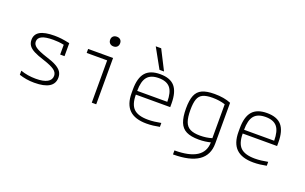

<svg xmlns="http://www.w3.org/2000/svg" viewBox="-108 -1298 3216 2026"><g transform="rotate(20 1500.0 -285.0)"><path d="M279 10Q232 10 190.5 3Q149 -4 109 -17V-63Q189 -35 280 -35Q365 -35 409 -59.5Q453 -84 453 -130Q453 -168 416.5 -194.5Q380 -221 291 -250Q220 -272 177.5 -294Q135 -316 116.5 -343Q98 -370 98 -406Q98 -469 151 -499.5Q204 -530 313 -530Q352 -530 390 -525.5Q428 -521 485 -509V-363H436V-473Q401 -480 373 -482.5Q345 -485 315 -485Q229 -485 188 -465Q147 -445 147 -404Q147 -370 182 -345Q217 -320 306 -291Q379 -269 421.5 -245.5Q464 -222 483 -194Q502 -166 502 -128Q502 10 279 10Z M923 0V-475H693V-520H973V0ZM934 -636Q909 -636 893.5 -651Q878 -666 878 -691Q878 -716 893.5 -730.5Q909 -745 934 -745Q960 -745 975 -730.5Q990 -716 990 -691Q990 -666 975 -651Q960 -636 934 -636Z M1540 10Q1410 10 1346.5 -51.5Q1283 -113 1283 -240V-280Q1283 -409 1335.5 -469.5Q1388 -530 1500 -530Q1613 -530 1665 -469.5Q1717 -409 1717 -280V-239H1331Q1331 -129 1380 -81.5Q1429 -34 1541 -34Q1576 -34 1613 -38.5Q1650 -43 1686 -50V-6Q1652 1 1614 5.5Q1576 10 1540 10ZM1331 -281H1669Q1669 -389 1629 -437.5Q1589 -486 1500 -486Q1411 -486 1371 -437.5Q1331 -389 1331 -281ZM1476 -570 1354 -790H1415L1527 -570Z M1915 175Q2245 175 2247 -36Q2219 -29 2186.5 -24.5Q2154 -20 2115 -20Q2028 -20 1976 -45.5Q1924 -71 1901 -129Q1878 -187 1878 -284Q1878 -377 1900 -430.5Q1922 -484 1972.5 -507Q2023 -530 2110 -530Q2219 -530 2295 -498V-41Q2295 220 1915 220ZM2247 -83V-464Q2181 -485 2104 -485Q2035 -485 1996.5 -467Q1958 -449 1942.5 -405.5Q1927 -362 1927 -283Q1927 -201 1944.5 -153Q1962 -105 2003 -84.5Q2044 -64 2114 -64Q2184 -64 2247 -83Z M2740 10Q2610 10 2546.5 -51.5Q2483 -113 2483 -240V-280Q2483 -409 2535.5 -469.5Q2588 -530 2700 -530Q2813 -530 2865 -469.5Q2917 -409 2917 -280V-239H2531Q2531 -129 2580 -81.5Q2629 -34 2741 -34Q2776 -34 2813 -38.5Q2850 -43 2886 -50V-6Q2852 1 2814 5.5Q2776 10 2740 10ZM2531 -281H2869Q2869 -389 2829 -437.5Q2789 -486 2700 -486Q2611 -486 2571 -437.5Q2531 -389 2531 -281Z"/></g></svg>

Font: M PLUS Code Latin 60 Light
Style: Regular
Weight: 300
Width: 7
Monospace: yes
Designer: Coji Morishita
Foundry: UNDERFOREST DESIGN
Version: Version 1.005; ttfautohint (v1.8.3)